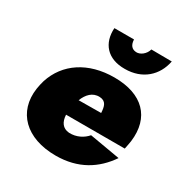

<svg xmlns="http://www.w3.org/2000/svg" viewBox="-160 -810 912 949"><g transform="rotate(30 295.5 -335.5)"><path d="M223 -681C217 -593 268 -531 368 -532C468 -532 534 -593 551 -680L434 -681C426 -651 398 -630 374 -632C350 -634 336 -650 335 -681ZM562 -135 388 -165C366 -139 330 -119 287 -121C250 -124 232 -150 230 -191H565C569 -209 572 -227 574 -239C592 -383 507 -470 346 -470C196 -470 89 -397 51 -279C46 -263 43 -247 40 -230C19 -87 117 10 286 10C414 10 502 -47 562 -135ZM331 -350C368 -348 374 -321 376 -285L248 -284C263 -322 289 -352 331 -350Z"/></g></svg>

Font: Jost* Black
Style: Italic
Weight: 900
Italic angle: -10°
Version: Version 3.7